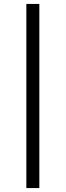

<svg xmlns="http://www.w3.org/2000/svg" viewBox="-20 -762 335 976"><path d="M114 194V-742H180V194Z"/></svg>

Font: Montserrat Alternates
Style: Regular
Weight: 400
Designer: Julieta Ulanovsky
Foundry: Julieta Ulanovsky
Version: Version 7.200;PS 007.200;hotconv 1.0.88;makeotf.lib2.5.64775